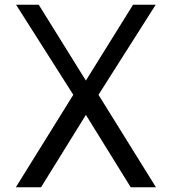

<svg xmlns="http://www.w3.org/2000/svg" viewBox="-20 -791 726 811"><path d="M153.3 0H46.9L289.6 -390.6L47.9 -771H143.6L342.8 -450.7L542 -771H637.7L396 -390.6L638.7 0H532.2L342.8 -305.7Q279.3 -204.1 153.3 0Z"/></svg>

Font: Dhyana
Style: Regular
Weight: 400
Foundry: Vernon Adams
Version: Version 1.002; ttfautohint (v0.8.51-6076)